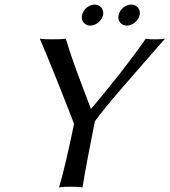

<svg xmlns="http://www.w3.org/2000/svg" viewBox="-20 -817 742 840"><path d="M395 -286C453 -366 542 -464 702 -648C688 -645 671 -645 659 -645C646 -645 629 -645 618 -648C545 -543 455 -431 378 -340C337 -449 299 -543 268 -648C250 -645 227 -645 210 -645C193 -645 170 -645 154 -648C181 -588 280 -340 304 -275C284 -178 256 -53 238 3C255 0 275 0 290 0C305 0 326 0 341 3C348 -45 375 -187 395 -286ZM499 -751C493 -726 510 -705 535 -705C560 -705 585 -726 591 -751C596 -776 579 -797 554 -797C529 -797 504 -776 499 -751ZM339 -751C333 -726 350 -705 375 -705C400 -705 425 -726 431 -751C436 -776 419 -797 394 -797C369 -797 344 -776 339 -751Z"/></svg>

Font: Libertinus Sans
Style: Italic
Weight: 400
Italic angle: -12°
Designer: Philipp H. Poll, Khaled Hosny
Foundry: Caleb Maclennan
Version: Version 7.050;RELEASE